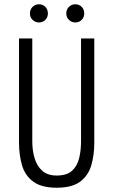

<svg xmlns="http://www.w3.org/2000/svg" viewBox="-20 -870 530 898"><path d="M69 -203V-690H131V-208Q131 -166 142 -129.5Q153 -93 178 -71Q203 -49 245 -49Q292 -49 316.5 -71Q341 -93 350 -129.5Q359 -166 359 -208V-690H421V-203Q421 -145 407 -97Q393 -49 355 -20.5Q317 8 245 8Q174 8 135.5 -20.5Q97 -49 83 -97Q69 -145 69 -203ZM120 -807Q120 -826 132.5 -838Q145 -850 162 -850Q180 -850 192 -838Q204 -826 204 -807Q204 -789 192 -777Q180 -765 162 -765Q145 -765 132.5 -777Q120 -789 120 -807ZM290 -807Q290 -826 302.5 -838Q315 -850 332 -850Q350 -850 362 -838Q374 -826 374 -807Q374 -789 362 -777Q350 -765 332 -765Q315 -765 302.5 -777Q290 -789 290 -807Z"/></svg>

Font: Radio Canada Condensed Light
Style: Regular
Weight: 300
Width: 3
Designer: Charles Daoud, Etienne Aubert Bonn, Alexandre Saumier Demers, Jacques Le Bailly
Foundry: Radio-Canada
Version: Version 2.104; ttfautohint (v1.8.4.7-5d5b);gftools[0.9.28.de